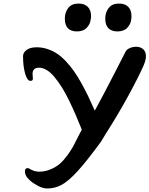

<svg xmlns="http://www.w3.org/2000/svg" viewBox="-20 -1046 843 1083"><path d="M579.1 -295.4 549.8 -247.1Q468.8 -136.2 417.5 -80.3Q366.2 -24.4 328.4 -3.7Q290.5 17.1 246.1 17.1Q222.2 17.1 194.3 2.4Q166.5 -12.2 148.9 -28.3Q131.3 -44.4 128.4 -52.7Q120.6 -63.5 120.6 -79.1Q120.6 -97.7 135.7 -97.7Q138.7 -97.7 143.1 -96.2Q171.4 -77.6 200.2 -77.6Q234.9 -77.6 266.1 -91.1Q297.4 -104.5 318.6 -123.3Q339.8 -142.1 361.1 -171.4Q382.3 -200.7 393.8 -222.4Q405.3 -244.1 420.2 -274.2Q435.1 -304.2 441.4 -314.9Q422.4 -362.3 405.8 -400.6Q389.2 -439 368.7 -481Q348.1 -522.9 328.4 -554.2Q308.6 -585.4 287.4 -611.3Q266.1 -637.2 243.9 -650.6Q221.7 -664.1 200.2 -664.1Q163.6 -664.1 163.6 -629.4Q163.6 -624 164.6 -614.7Q165.5 -605.5 165.5 -602.1Q165.5 -589.8 151.9 -589.8Q133.3 -589.8 121.6 -631.3Q109.9 -672.9 109.9 -729.5Q109.9 -748.5 129.6 -763.9Q149.4 -779.3 187 -779.3Q218.3 -779.3 247.6 -769.5Q276.9 -759.8 302 -743.2Q327.1 -726.6 351.6 -700.4Q376 -674.3 396.5 -645.5Q417 -616.7 438.2 -578.6Q459.5 -540.5 477.1 -503.9Q494.6 -467.3 514.6 -421.9Q560.5 -505.4 623.8 -628.7Q687 -752 689 -755.9Q695.3 -767.6 712.2 -774.9Q729 -782.2 748.5 -782.2Q771.5 -782.2 787.4 -768.8Q803.2 -755.4 803.2 -728Q803.2 -708.5 790.5 -677.7Q764.6 -617.7 706.1 -510Q647.5 -402.3 579.1 -295.4ZM721.7 -953.6Q721.7 -949.2 721.2 -944.3Q720.7 -939.5 718.8 -928.5Q716.8 -917.5 711.4 -908Q706.1 -898.4 698 -889.2Q689.9 -879.9 675.5 -874.3Q661.1 -868.7 642.6 -868.7Q610.4 -868.7 592 -886.2Q573.7 -903.8 573.7 -940.9Q573.7 -976.6 593.3 -1001.2Q612.8 -1025.9 650.9 -1025.9Q685.5 -1025.9 703.6 -1007.3Q721.7 -988.8 721.7 -953.6ZM493.7 -953.6Q493.7 -949.7 492.9 -944.3Q492.2 -939 490.2 -928.2Q488.3 -917.5 482.9 -908Q477.5 -898.4 469.2 -889.2Q460.9 -879.9 446.8 -874.3Q432.6 -868.7 414.6 -868.7Q345.7 -868.7 345.7 -940.9Q345.7 -976.6 365 -1001.2Q384.3 -1025.9 422.9 -1025.9Q457 -1025.9 475.3 -1007.3Q493.7 -988.8 493.7 -953.6Z"/></svg>

Font: iCiel Pacifico
Style: Regular
Weight: 400
Designer: Vernon Adams
Foundry: Vernon Adams
Version: Version 1.00 September 26, 2014, initial release